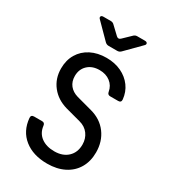

<svg xmlns="http://www.w3.org/2000/svg" viewBox="-227 -1063 1054 1186"><g transform="rotate(30 300.0 -470.0)"><path d="M304 10Q203 10 140 -40.5Q77 -91 69 -180Q67 -202 90 -202H147Q166 -202 168 -181Q174 -132 210.5 -105Q247 -78 304 -78Q364 -78 399.5 -111.5Q435 -145 435 -201Q435 -243 412 -274.5Q389 -306 347 -317L239 -346Q168 -366 126.5 -418.5Q85 -471 85 -543Q85 -602 111.5 -646.5Q138 -691 186 -715.5Q234 -740 297 -740Q356 -740 402.5 -718Q449 -696 477.5 -657Q506 -618 511 -567Q513 -545 491 -545H434Q415 -545 412 -565Q405 -605 374 -629Q343 -653 297 -653Q245 -653 213.5 -623Q182 -593 182 -545Q182 -506 203 -479.5Q224 -453 262 -442L373 -412Q448 -392 490 -335.5Q532 -279 532 -201Q532 -137 504 -89.5Q476 -42 424.5 -16Q373 10 304 10ZM270 -810Q255 -810 244 -821L142 -924Q132 -933 135 -941.5Q138 -950 152 -950H205Q220 -950 230 -939L285 -887Q300 -873 315 -888L368 -939Q378 -950 393 -950H448Q462 -950 465.5 -941.5Q469 -933 459 -924L357 -821Q346 -810 331 -810Z"/></g></svg>

Font: Pitagon Sans Mono Medium
Style: Regular
Weight: 500
Monospace: yes
Designer: Travis Tran
Foundry: Pitagon
Version: Version 1.001; ttfautohint (v1.8.4.7-5d5b);gftools[0.9.26]